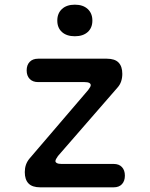

<svg xmlns="http://www.w3.org/2000/svg" viewBox="-20 -801 640 821"><path d="M152 0Q118 0 102 -16.5Q86 -33 86 -65Q86 -82 91 -96.5Q96 -111 107 -124L357 -416Q362 -423 365 -428Q368 -433 368 -437Q368 -443 361.5 -446.5Q355 -450 341 -450H143Q120 -450 107 -463.5Q94 -477 94 -500Q94 -523 107 -536.5Q120 -550 143 -550H437Q471 -550 487 -533.5Q503 -517 503 -485Q503 -468 498 -453Q493 -438 482 -426L228 -134Q223 -127 220 -121.5Q217 -116 217 -112Q217 -107 223.5 -103.5Q230 -100 243 -100H466Q489 -100 501.5 -86.5Q514 -73 514 -50Q514 -27 501.5 -13.5Q489 0 466 0ZM300 -646Q265 -646 245 -664Q225 -682 225 -713Q225 -744 245 -762.5Q265 -781 300 -781Q335 -781 355 -762.5Q375 -744 375 -713Q375 -682 355 -664Q335 -646 300 -646Z"/></svg>

Font: Maple Mono Normal NL Medium
Style: Regular
Weight: 500
Monospace: yes
Designer: subframe7536
Version: Version 7.000